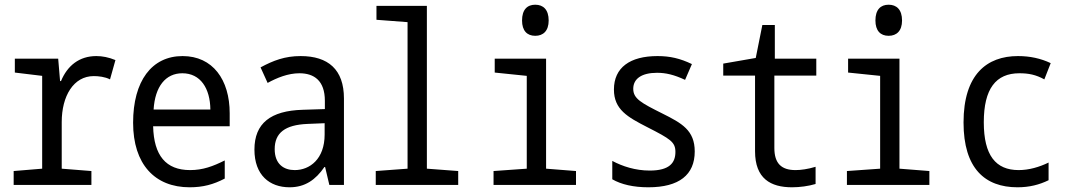

<svg xmlns="http://www.w3.org/2000/svg" viewBox="-20 -785 4540 815"><path d="M38 0H368V-59L242 -69V-267C242 -377 292 -462 378 -462C398 -462 426 -459 447 -448L470 -530C441 -542 414 -547 389 -547C316 -547 266 -506 239 -441H235L227 -536H43V-477L159 -463V-69L38 -59Z M785 10C842 10 886 -2 934 -27V-104C884 -79 841 -63 787 -63C684 -63 633 -125 630 -249H955V-304C955 -447 883 -547 755 -547C624 -547 545 -441 545 -264C545 -88 637 10 785 10ZM873 -320H632C638 -418 683 -474 754 -474C831 -474 872 -410 873 -320Z M1209 10C1275 10 1320 -22 1357 -76H1360L1378 0H1440V-367C1440 -490 1373 -547 1256 -547C1189 -547 1140 -528 1086 -499L1116 -433C1156 -455 1203 -474 1251 -474C1313 -474 1359 -443 1359 -357V-322L1265 -319C1129 -315 1060 -262 1060 -150C1060 -41 1125 10 1209 10ZM1231 -63C1185 -63 1146 -88 1146 -152C1146 -221 1190 -255 1285 -259L1358 -262V-214C1358 -110 1295 -63 1231 -63Z M1575 0H1925V-59L1792 -69V-760H1578V-701L1710 -691V-69L1575 -59Z M2252 -633C2286 -633 2309 -654 2309 -698C2309 -744 2286 -765 2252 -765C2218 -765 2196 -744 2196 -698C2196 -655 2217 -633 2252 -633ZM2075 0H2425V-59L2298 -69V-536H2080V-477L2216 -463V-69L2075 -59Z M2732 10C2863 10 2929 -43 2929 -142C2929 -232 2874 -262 2792 -303C2702 -348 2668 -366 2668 -408C2668 -451 2704 -476 2769 -476C2806 -476 2841 -468 2888 -446L2917 -513C2867 -537 2824 -547 2771 -547C2654 -547 2586 -498 2586 -405C2586 -320 2644 -288 2728 -245C2826 -195 2847 -182 2847 -140C2847 -94 2822 -61 2738 -61C2677 -61 2622 -79 2579 -102V-24C2617 -2 2669 10 2732 10Z M3342 10C3375 10 3412 5 3442 -4V-77C3409 -67 3379 -63 3357 -63C3296 -63 3267 -92 3267 -157V-464H3445V-536H3269V-679H3216L3188 -539L3050 -515V-464H3185V-143C3185 -27 3251 10 3342 10Z M3752 -633C3786 -633 3809 -654 3809 -698C3809 -744 3786 -765 3752 -765C3718 -765 3696 -744 3696 -698C3696 -655 3717 -633 3752 -633ZM3575 0H3925V-59L3798 -69V-536H3580V-477L3716 -463V-69L3575 -59Z M4299 10C4350 10 4392 -1 4431 -20V-95C4392 -76 4348 -63 4304 -63C4207 -63 4156 -125 4156 -266C4156 -408 4207 -474 4307 -474C4346 -474 4377 -468 4413 -448L4440 -517C4398 -537 4352 -547 4301 -547C4169 -547 4070 -469 4070 -265C4070 -70 4161 10 4299 10Z"/></svg>

Font: Noto Sans Mono ExtraCondensed
Style: Regular
Weight: 400
Width: 2
Designer: Monotype Design Team
Foundry: Monotype Imaging Inc.
Version: Version 2.014